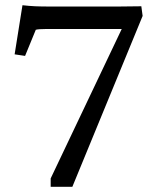

<svg xmlns="http://www.w3.org/2000/svg" viewBox="-20 -715 589 735"><path d="M257 0 526 -654 521 -691C492 -691 460 -690 433 -690H173C124 -690 102 -691 66 -695L36 -507L76 -501L117 -601C123 -603 140 -604 157 -604H446L174 -32V0Z"/></svg>

Font: TPK Tissa Web Quiz
Style: Regular
Weight: 400
Designer: Jacques Le Bailly, Suppakit Chalermlarp | Katatrad Co.,Ltd.
Foundry: Jacques Le Bailly, Cadson Demak Co.,Ltd.
Version: Version 5.000;Glyphs 3.1.2 (3151)